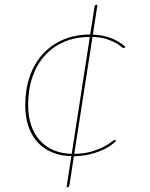

<svg xmlns="http://www.w3.org/2000/svg" viewBox="-20 -641 620 795"><path d="M275.5 5.5Q230.5 4.5 195 -10.5Q159.5 -25.5 135 -52.8Q110.5 -80 97.5 -118.5Q84.5 -157 84.5 -205Q84.5 -270.5 103.2 -324.5Q122 -378.5 157 -417Q192 -455.5 241.8 -476.8Q291.5 -498 353.5 -498L371.5 -613Q373 -621 378.5 -621H383.5L364.5 -497.5Q409.5 -496 443 -482Q476.5 -468 499.5 -447L496.5 -444Q495 -443 494 -442.5Q493 -442 491.5 -442Q488.5 -442 480.8 -448.8Q473 -455.5 458.2 -463.8Q443.5 -472 420.2 -479.5Q397 -487 363 -488L287.5 -4Q329.5 -4.5 359.8 -13.8Q390 -23 410.2 -33.8Q430.5 -44.5 441.5 -53.2Q452.5 -62 455.5 -62Q457 -62 457.2 -61.5Q457.5 -61 458.5 -60L460.5 -58Q451.5 -47.5 434.8 -36.2Q418 -25 395.2 -15.8Q372.5 -6.5 344.8 -0.5Q317 5.5 286 6L267.5 126Q266 134 260.5 134H255.5ZM96.5 -206Q96.5 -159.5 109 -122.5Q121.5 -85.5 145 -59.5Q168.5 -33.5 201.8 -19.2Q235 -5 277 -4L352 -488Q293.5 -488 246.2 -468Q199 -448 165.8 -411.2Q132.5 -374.5 114.5 -322.5Q96.5 -270.5 96.5 -206Z"/></svg>

Font: Lato Hairline
Style: Italic
Weight: 100
Italic angle: -7°
Designer: Lukasz Dziedzic
Foundry: tyPoland Lukasz Dziedzic
Version: Version 2.007; 2014-02-27